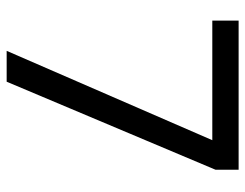

<svg xmlns="http://www.w3.org/2000/svg" viewBox="-102 -652 754 591"><g transform="rotate(90 275.5 -357.0)"><path d="M412 -633H44V-714H503V-643L232 0H137Z"/></g></svg>

Font: uoriya25
Style: Book
Weight: 400
Designer: Jelle Bosma - Monotype Design Team
Foundry: Monotype Imaging Inc.
Version: Version 2.003